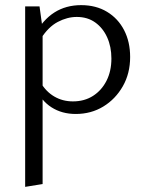

<svg xmlns="http://www.w3.org/2000/svg" viewBox="-20 -439 569 748"><path d="M275 5Q221 5 180.5 -21Q140 -47 119 -96L138 -118Q159 -82 191.5 -63Q224 -44 264 -44Q309 -44 342.5 -65.5Q376 -87 395 -124.5Q414 -162 414 -211Q414 -257 397.5 -293.5Q381 -330 351 -351.5Q321 -373 279 -373Q242 -373 205 -353.5Q168 -334 139 -288L114 -302Q147 -362 192 -390.5Q237 -419 296 -419Q354 -419 397 -393Q440 -367 463.5 -321.5Q487 -276 487 -217Q487 -153 458.5 -103Q430 -53 382.5 -24Q335 5 275 5ZM78 289V-414H134L146 -327V278Z"/></svg>

Font: Ysabeau Office
Style: Regular
Weight: 400
Designer: Christian Thalmann (Catharsis Fonts)
Version: Version 2.001;gftools[0.9.30]; featfreeze: tnum,lnum,ss02